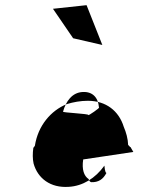

<svg xmlns="http://www.w3.org/2000/svg" viewBox="-20 -778 571 743"><path d="M384 -137C384 -137 386 -108 392 -109C379 -84 361 -72 333 -73C328 -74 325 -79 323 -85C305 -97 296 -122 302 -161L496 -190C493 -196 488 -203 485 -209C482 -208 479 -217 476 -216C475 -242 468 -266 459 -287C440 -349 390 -388 320 -388C292 -388 264 -383 238 -375C177 -350 127 -292 115 -214C113 -211 111 -208 109 -206C106 -184 106 -163 110 -145C126 -88 175 -50 246 -55C300 -58 349 -88 384 -137ZM363 -362C369 -362 320 -328 322 -333C324 -338 220 -342 224 -346C235 -386 259 -420 300 -422C338 -424 360 -401 363 -362ZM376 -604 315 -758 185 -744 263 -630Z"/></svg>

Font: Ugly Stick
Style: It
Weight: 400
Designer: Stig
Foundry: Cannot Into Space Fonts
Version: Version 0.99